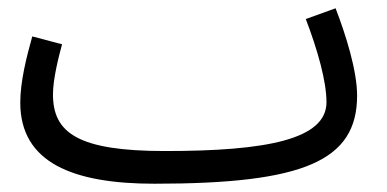

<svg xmlns="http://www.w3.org/2000/svg" viewBox="-20 -423 935 464"><path d="M353 21C714 21 843 -34 843 -192C843 -252 816 -338 791 -403L719 -377C748 -301 769 -226 769 -176C769 -86 624 -58 379 -58C168 -58 108 -102 108 -195C108 -232 122 -287 130 -316L58 -335C44 -285 29 -226 29 -175C29 -30 156 21 353 21Z"/></svg>

Font: Noto Sans Arabic UI SmCn
Style: Regular
Weight: 400
Width: 4
Designer: Monotype Design Team, Nadine Chahine and Nizar Qandah
Foundry: Monotype Imaging Inc.
Version: Version 2.010